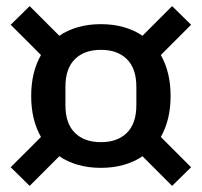

<svg xmlns="http://www.w3.org/2000/svg" viewBox="-20 -663 660 628"><path d="M310 -114Q269 -114 234.5 -124Q200 -134 174 -152L77 -55L15 -116L114 -215Q82 -271 82 -349Q82 -427 114 -483L15 -582L77 -643L174 -546Q200 -564 234.5 -574Q269 -584 310 -584Q351 -584 385.5 -574Q420 -564 446 -546L543 -643L605 -582L506 -483Q538 -427 538 -349Q538 -271 506 -215L605 -116L543 -55L446 -152Q420 -134 385.5 -124Q351 -114 310 -114ZM310 -198Q364 -198 395 -228.5Q426 -259 426 -319V-379Q426 -439 395 -469.5Q364 -500 310 -500Q256 -500 225 -469.5Q194 -439 194 -379V-319Q194 -259 225 -228.5Q256 -198 310 -198Z"/></svg>

Font: IBM Plex Sans KR Medium
Style: Regular
Weight: 500
Designer: Mike Abbink; Paul van der Laan; Pieter van Rosmalen; Wujin Sim; Chorong Kim; Dohee Lee;
Foundry: Sandoll Inc.
Version: Version 1.001